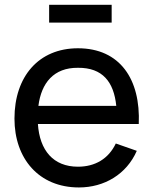

<svg xmlns="http://www.w3.org/2000/svg" viewBox="-20 -784 656 819"><path d="M456.3 -763.5H189.6V-687.5H456.3ZM141.7 -255.2H571.9C580.2 -445.8 491.7 -578.1 312.5 -578.1C144.8 -578.1 41.7 -457.3 41.7 -278.1C41.7 -107.3 145.8 15.6 316.7 15.6C425 15.6 519.8 -40.6 563.5 -140.6L474 -171.9C442.7 -106.3 385.4 -72.9 312.5 -72.9C207.3 -72.9 149 -142.7 141.7 -255.2ZM312.5 -494.8C417.7 -495.8 465.6 -434.4 476 -332.3H143.8C156.2 -430.2 209.4 -495.8 312.5 -494.8Z"/></svg>

Font: Manrope3 Medium
Style: Regular
Weight: 500
Width: 4
Designer: Mikhail Sharanda
Foundry: Mikhail Sharanda
Version: Version 3.000;PS 003.000;hotconv 1.0.88;makeotf.lib2.5.64775